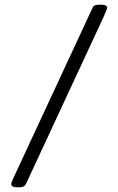

<svg xmlns="http://www.w3.org/2000/svg" viewBox="-20 -723 504 819"><path d="M54 76Q28 76 28 62Q28 58 32.5 47Q37 36 43 24L374 -688Q378 -697 384.5 -700Q391 -703 407 -703H411Q437 -703 437 -690Q437 -686 432 -674.5Q427 -663 422 -651L91 61Q86 70 79.5 73Q73 76 58 76Z"/></svg>

Font: Asap Semi Expanded
Style: Regular
Weight: 400
Width: 6
Designer: Pablo Cosgaya
Foundry: Omnibus-Type
Version: Version 3.001; ttfautohint (v1.8.4.7-5d5b)